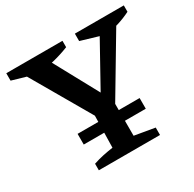

<svg xmlns="http://www.w3.org/2000/svg" viewBox="-145 -810 977 965"><g transform="rotate(-30 343.5 -327.5)"><path d="M311 -201 71 -615V-645H198L385 -301H349L540 -645H620V-614L374 -201ZM164 0V-38Q194 -48 222.5 -54Q251 -60 280 -64L285 -293H402V-63L519 -43V0ZM143 -572 5 -612V-655H331V-618Q286 -600 238.5 -588.5Q191 -577 143 -572ZM538 -572 403 -612V-655H687V-618Q651 -600 613.5 -588.5Q576 -577 538 -572ZM163 -212H523V-150H163Z"/></g></svg>

Font: Piazzolla 24pt SemiBold
Style: Regular
Weight: 600
Designer: Juan Pablo del Peral
Foundry: Huerta Tipografica
Version: Version 2.005